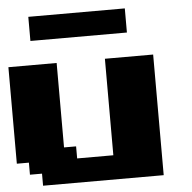

<svg xmlns="http://www.w3.org/2000/svg" viewBox="-58 -933 991 991"><g transform="rotate(-5 437.5 -437.5)"><path d="M125 0H750V-625H500V-125H312.5V-187.5H250V-625H0V-125H62.5V-62.5H125ZM125 -750H625V-875H125Z"/></g></svg>

Font: Faithful 32x
Style: Bold
Weight: 400
Foundry: Faithful Resource Pack
Version: Version 1.0; January 27, 2023